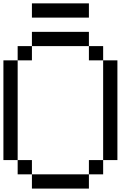

<svg xmlns="http://www.w3.org/2000/svg" viewBox="-20 -1103 790 1123"><path d="M0 -166.7V-750H83.3V-166.7ZM166.7 -166.7V-83.3H83.3V-166.7ZM166.7 -83.3H500V0H166.7ZM166.7 -833.3V-750H83.3V-833.3ZM166.7 -1000V-1083.3H500V-1000ZM166.7 -916.7H500V-833.3H166.7ZM500 -83.3V-166.7H583.3V-83.3ZM500 -833.3H583.3V-750H500ZM666.7 -166.7H583.3V-750H666.7Z"/></svg>

Font: Galmuri11 Regular
Style: Regular
Weight: 400
Designer: Minseo Lee (Quiple)
Version: Version 2.356;hotconv 1.1.0;makeotfexe 2.6.0 DEVELOPMENT